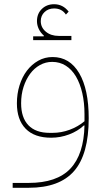

<svg xmlns="http://www.w3.org/2000/svg" viewBox="-20 -649 485 909"><path d="M40 217H116Q249 217 313 149.5Q377 82 380 -55H377Q348 -28 307 -12.5Q266 3 222 3Q143 3 101.5 -39.5Q60 -82 60 -160Q60 -205 72.5 -245Q85 -285 107.5 -314.5Q130 -344 161 -361.5Q192 -379 229 -379Q310 -379 355 -302.5Q400 -226 400 -89Q400 81 331 160.5Q262 240 116 240H40ZM229 -20Q270 -20 309.5 -34.5Q349 -49 380 -75V-109Q380 -163 369.5 -208.5Q359 -254 339.5 -287Q320 -320 291.5 -338Q263 -356 227 -356Q196 -356 169 -341Q142 -326 122.5 -299.5Q103 -273 91.5 -237.5Q80 -202 80 -160Q80 -92 114.5 -56Q149 -20 215 -20ZM137 -477H187L188 -480Q172 -494 163.5 -512Q155 -530 155 -549Q155 -584 178 -606.5Q201 -629 236 -629Q278 -629 305 -594L292 -580Q273 -609 236 -609Q209 -609 191 -592Q173 -575 173 -549Q173 -519 197 -499Q221 -479 258 -479H318V-459H137Z"/></svg>

Font: IBM Plex Sans Arabic Thin
Style: Regular
Weight: 100
Designer: Mike Abbink, Paul van der Laan, Pieter van Rosmalen, Wael Morcos, Khajak Apelian
Foundry: Bold Monday
Version: Version 1.101